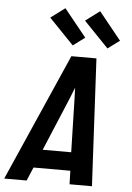

<svg xmlns="http://www.w3.org/2000/svg" viewBox="-80 -963 690 1007"><g transform="rotate(5 265.5 -459.0)"><path d="M-19 0 276 -670H408L443 0H325L323 -71H129L99 0ZM169 -168H319L312 -447Q312 -462 311 -477Q310 -492 310 -507Q304 -492 298 -477Q292 -462 286 -447ZM461 -727 331 -862 406 -918 523 -773ZM278 -727 148 -862 223 -918 340 -773Z"/></g></svg>

Font: Lode
Style: Bold Italic
Weight: 700
Italic angle: -11°
Monospace: yes
Designer: Belleve Invis
Foundry: Belleve Invis
Version: Version 29.2.0; ttfautohint (v1.8.3)